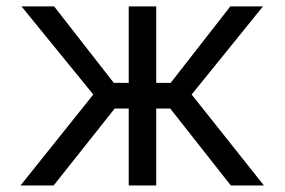

<svg xmlns="http://www.w3.org/2000/svg" viewBox="-20 -565 867 585"><path d="M42.6 0 264.2 -277 45.5 -545.5H144.9L326.7 -312.5H372.2V-545.5H456V-312.5H500L681.8 -545.5H781.2L563.9 -277L784.1 0H683.2L498.6 -234.4H456V0H372.2V-234.4H329.5L143.5 0Z"/></svg>

Font: Inter Zeller
Style: Regular
Weight: 400
Designer: Rasmus Andersson; Joe Bland
Foundry: zeller
Version: Version 3.015;git-dec3a8cb1